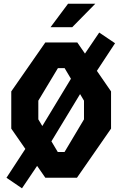

<svg xmlns="http://www.w3.org/2000/svg" viewBox="-20 -959 660 1036"><path d="M158.2 -196.2 394.2 -585.9 463.8 -536.6 223.2 -139.9ZM14.9 0.2 175.1 -244.9 244.6 -159.3 98.6 57.1ZM368.6 -566.9 515.4 -783.3 600.8 -725.7 445.7 -490ZM40.8 -265V-465.8L224.6 -730H397L579.2 -465.8V-265L395.3 0H224.6ZM328.2 -138.8 433.2 -315V-415.8L328.8 -591.2H292.4L186.8 -415.8V-315L291.8 -138.8ZM494.4 -939H347.3L252.6 -812.1H369.6Z"/></svg>

Font: Monaspace Krypton Var
Style: Regular
Weight: 400
Designer: Riley Cran and the Lettermatic Team
Version: Version 1.101 (Monaspace Krypton Var)